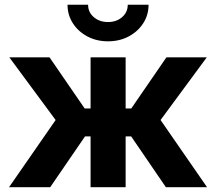

<svg xmlns="http://www.w3.org/2000/svg" viewBox="-20 -777 896 797"><path d="M17.6 0 210.9 -278.8 18.6 -539.1H185.5L331.5 -326.7H356V-539.1H501.5V-326.7H524.9L670.9 -539.1H838.4L646.5 -278.8L839.4 0H668.5L524.4 -210.9H501.5V0H356V-210.9H333L188.5 0ZM428.2 -605.5Q380.9 -605.5 342.8 -625.7Q304.7 -646 282.5 -680.4Q260.3 -714.8 260.3 -757.3H345.7Q345.7 -726.1 369.4 -705.8Q393.1 -685.5 428.2 -685.5Q463.4 -685.5 486.8 -705.8Q510.3 -726.1 510.3 -757.3H596.7Q596.7 -714.8 574.5 -680.4Q552.2 -646 514.2 -625.7Q476.1 -605.5 428.2 -605.5Z"/></svg>

Font: Inter 18pt
Style: Bold
Weight: 700
Designer: Rasmus Andersson
Foundry: rsms
Version: Version 4.001;git-66647c0bb